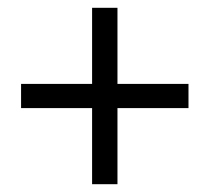

<svg xmlns="http://www.w3.org/2000/svg" viewBox="-20 -576 537 492"><path d="M216 -104V-299H34V-361H216V-556H281V-361H463V-299H281V-104Z"/></svg>

Font: CV Source Sans
Style: Regular
Weight: 400
Designer: Paul D. Hunt
Foundry: Adobe Systems Incorporated
Version: Version 3.001